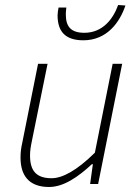

<svg xmlns="http://www.w3.org/2000/svg" viewBox="-20 -735 548 767"><path d="M176 12C234 12 292 -28 347 -79H351L340 0H372L468 -480H430L359 -125C286 -53 229 -23 186 -23C125 -23 100 -53 100 -113C100 -132 102 -146 108 -175L170 -480H132L70 -170C64 -142 62 -129 62 -105C62 -36 94 12 176 12ZM313 -574C408 -574 459 -647 481 -713L452 -715C432 -659 390 -604 317 -604C262 -604 243 -630 243 -677C243 -683 243 -691 245 -705H214C212 -696 210 -682 210 -674C210 -610 240 -574 313 -574Z"/></svg>

Font: Source Sans Pro Light
Style: Italic
Weight: 300
Italic angle: -11°
Designer: Paul D. Hunt
Foundry: Adobe Systems Incorporated
Version: Version 3.006;hotconv 1.0.111;makeotfexe 2.5.65597